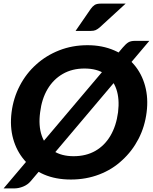

<svg xmlns="http://www.w3.org/2000/svg" viewBox="-33 -985 846 1062"><path d="M359 8Q275 8 210 -20Q145 -48 102 -99Q59 -149 40 -216.5Q21 -284 31 -364Q41 -443 76.5 -511Q112 -579 167 -628Q222 -678 294.5 -706.5Q367 -735 451 -735Q533 -735 599.5 -706Q666 -677 708 -628Q751 -578 769.5 -510Q788 -442 778 -364Q768 -284 733 -216.5Q698 -149 643 -99Q589 -48 516 -20Q443 8 359 8ZM374 -121Q443 -121 494.5 -150.5Q546 -180 578 -234.5Q610 -289 620 -364Q629 -438 610.5 -492Q592 -546 547.5 -576Q503 -606 434 -606Q366 -606 314 -576Q262 -546 230 -492Q198 -438 189 -364Q179 -289 198 -234.5Q217 -180 262 -150.5Q307 -121 374 -121ZM-13 57 646 -722Q663 -742 676.5 -750.5Q690 -759 714 -759H793L137 17Q120 37 95 47Q70 57 48 57ZM525 -965H662L518 -833Q506 -823 496 -818.5Q486 -814 469 -814H385L469 -936Q479 -950 490.5 -957.5Q502 -965 525 -965Z"/></svg>

Font: Aleo ExtraBold
Style: Italic
Weight: 800
Italic angle: -7°
Designer: Alessio Laiso
Foundry: Alessio Laiso
Version: Version 2.001;gftools[0.9.29]